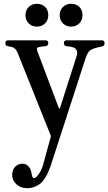

<svg xmlns="http://www.w3.org/2000/svg" viewBox="-20 -702 570 1010"><path d="M174 -682Q201 -682 217.5 -665.5Q234 -649 234 -622Q234 -596 217 -579Q200 -562 174 -562Q148 -562 131 -579Q114 -596 114 -622Q114 -648 131 -665Q148 -682 174 -682ZM354 -682Q381 -682 397.5 -665.5Q414 -649 414 -622Q414 -596 397 -579Q380 -562 354 -562Q328 -562 311 -579Q294 -596 294 -622Q294 -648 311 -665Q328 -682 354 -682ZM123 288Q89 288 66.5 267.5Q44 247 44 217Q44 192 59.5 175.5Q75 159 98 159Q117 159 129.5 172.5Q142 186 146 209Q149 235 159 235Q170 235 185.5 211.5Q201 188 208 160L247 18Q249 14 246 9L72 -426Q64 -443 54 -449.5Q44 -456 22 -459Q8 -461 8 -474V-475Q8 -490 23 -490H219Q234 -490 234 -475Q234 -462 220 -459H219Q174 -456 174 -447Q174 -438 181 -421L290 -132H295L379 -394Q386 -413 386 -424Q386 -432 382.5 -438Q379 -444 375 -447.5Q371 -451 363 -453.5Q355 -456 351 -456.5Q347 -457 339 -458Q331 -459 330 -459Q316 -462 316 -475Q316 -490 331 -490H515Q530 -490 530 -475V-474Q530 -460 517 -458Q469 -448 454.5 -437.5Q440 -427 428 -389L248 166Q228 226 204 252Q191 268 168.5 278Q146 288 123 288Z"/></svg>

Font: Caslon OS
Style: Regular
Weight: 400
Designer: Alfredo Marco Pradil
Foundry: Hanken Design Co.
Version: Version 1.000;PS 001.000;hotconv 1.0.88;makeotf.lib2.5.64775